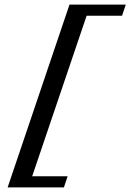

<svg xmlns="http://www.w3.org/2000/svg" viewBox="-20 -732 563 829"><path d="M280 -712H523L507 -664H354L119 29H272L256 77H13Q268 -677 280 -712Z"/></svg>

Font: Playball
Style: Regular
Weight: 400
Designer: Robert E. Leuschke
Foundry: Robert E. Leuschke
Version: Version 1.001